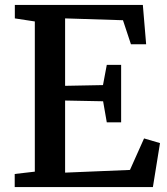

<svg xmlns="http://www.w3.org/2000/svg" viewBox="-20 -763 682 783"><path d="M122 -63V-675.5L40.5 -688V-743H562.5L576 -582.5H514L481.5 -680.5L245.5 -688V-413L400 -416L415.5 -498.5H474V-264H415.5L400.5 -350L245.5 -353V-59L510 -70L567.5 -198.5L632.5 -179.5L603.5 0H40V-53.5Z"/></svg>

Font: Merriweather Light 18pt SemiBold
Style: Regular
Weight: 600
Version: Version 2.100